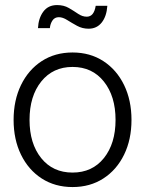

<svg xmlns="http://www.w3.org/2000/svg" viewBox="-20 -735 578 765"><path d="M269 10.3Q199.2 10.3 146.2 -23.9Q93.3 -58.1 63.7 -118.7Q34.2 -179.2 34.2 -257.3Q34.2 -335.4 63.7 -396.2Q93.3 -457 146.2 -491.5Q199.2 -525.9 269 -525.9Q338.9 -525.9 391.8 -491.5Q444.8 -457 474.4 -396.2Q503.9 -335.4 503.9 -257.3Q503.9 -179.2 474.4 -118.7Q444.8 -58.1 391.8 -23.9Q338.9 10.3 269 10.3ZM269 -47.4Q347.7 -47.4 394 -105.2Q440.4 -163.1 440.4 -257.3Q440.4 -351.6 394 -409.9Q347.7 -468.3 269 -468.3Q190.9 -468.3 144.3 -410.2Q97.7 -352.1 97.7 -257.3Q97.7 -163.1 144 -105.2Q190.4 -47.4 269 -47.4ZM333 -620.6Q308.1 -620.6 287.1 -632.1Q266.1 -643.6 248 -655Q230 -666.5 214.4 -666.5Q197.8 -666.5 189 -653.3Q180.2 -640.1 178.7 -623H131.3Q133.3 -662.6 152.6 -688.7Q171.9 -714.8 207.5 -714.8Q234.4 -714.8 254.4 -703.1Q274.4 -691.4 291.3 -679.9Q308.1 -668.5 325.7 -668.5Q354.5 -668.5 361.3 -711.9H407.7Q404.8 -669.9 385.3 -645.3Q365.7 -620.6 333 -620.6Z"/></svg>

Font: Inter Display Light
Style: Regular
Weight: 300
Designer: Rasmus Andersson
Foundry: rsms
Version: Version 4.000;git-a52131595